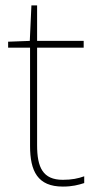

<svg xmlns="http://www.w3.org/2000/svg" viewBox="-20 -772 359 709"><path d="M212 -108C138 -108 117 -154 117 -236V-596H289V-621H117V-752H96L90 -621L10 -618V-596H91V-233C91 -140 119 -83 212 -83C247 -83 269 -89 291 -96V-121C269 -113 245 -108 212 -108Z"/></svg>

Font: Noto Sans Kannada UI Thin
Style: Regular
Weight: 100
Designer: Jelle Bosma - Monotype Design Team
Foundry: Monotype Imaging Inc.
Version: Version 2.005